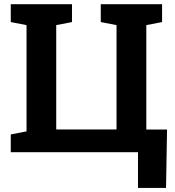

<svg xmlns="http://www.w3.org/2000/svg" viewBox="-20 -731 838 922"><path d="M642.6 171.4V0H31.7V-85.4L107.4 -100.1V-610.4L31.7 -625V-710.9H325.7V-625L250 -610.4V-109.4H539.6V-610.4L463.9 -625V-710.9H758.3V-625L682.6 -610.4V-108.9H782.2L777.3 171.4Z"/></svg>

Font: Roboto Slab
Style: Bold
Weight: 700
Designer: Google
Version: Version 2.000; ttfautohint (v1.8.1.43-b0c9)